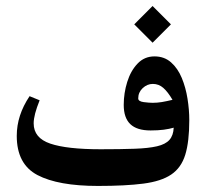

<svg xmlns="http://www.w3.org/2000/svg" viewBox="-20 -596 683 637"><path d="M486.2 -576.1 425.4 -515.2 486.2 -454.3 547.1 -515.2ZM313.5 -100.8Q202.1 -100.8 146.9 -119.5Q91.7 -138.2 91.7 -186.7Q91.7 -200.6 96.6 -219.7Q101.6 -238.7 111.5 -263.3L78.1 -276.9Q56.8 -245 46.2 -212.3Q35.6 -179.7 35.6 -145.2Q35.6 -51.3 104.3 -15.2Q173.1 20.9 305.1 20.9Q396.4 20.9 455.6 13.2Q514.9 5.5 548 -16.9Q581.2 -39.2 594.6 -82.5Q608 -125.8 608 -197.3Q608 -231.8 602.1 -268.6Q596.3 -305.5 583.1 -337.4Q569.9 -369.3 547.5 -389.1Q525.1 -408.9 492.5 -408.9Q459.1 -408.9 436.4 -385Q413.6 -361.2 402.1 -324.2Q390.5 -287.1 390.5 -247.9Q390.5 -205 412.4 -184.1Q434.2 -163.2 479.6 -163.2Q504.2 -163.2 523.3 -165.7Q542.4 -168.3 556.3 -172.4Q555.2 -146.7 542.2 -132Q529.2 -117.3 500.9 -110.7Q472.7 -104.1 426.7 -102.5Q380.6 -100.8 313.5 -100.8ZM438.6 -269.5Q438.6 -289.7 453.4 -303.6Q468.3 -317.6 487 -317.6Q506.8 -317.6 521.8 -304.4Q536.9 -291.2 552.3 -264.8Q532.1 -260 516.9 -257.4Q501.7 -254.9 486.6 -254.9Q475.2 -254.9 456.9 -257.2Q438.6 -259.6 438.6 -269.5Z"/></svg>

Font: Parastoo
Style: Regular
Weight: 400
Foundry: Saber Rastikerdar (saber.rastikerdar@gmail.com)
Version: Version 3.000